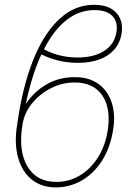

<svg xmlns="http://www.w3.org/2000/svg" viewBox="-20 -780 558 811"><path d="M294.9 -454.1Q355 -454.6 395.3 -425.8Q435.5 -397 452.1 -345.7Q468.8 -294.4 457 -226.6Q444.8 -154.3 410.6 -100.8Q376.5 -47.4 326.2 -18.1Q275.9 11.2 214.8 11.7Q153.8 11.2 112.8 -22.7Q71.8 -56.6 55.7 -116.7Q39.6 -176.8 52.7 -254.9L60.5 -305.7Q84 -442.9 127.9 -544.9Q171.9 -647 234.9 -703.4Q297.9 -759.8 377.9 -759.8Q421.4 -759.8 449.2 -743.4Q477.1 -727.1 488.3 -699.2Q499.5 -671.4 493.2 -635.7Q486.3 -597.2 461.9 -569.8Q437.5 -542.5 398.9 -528.6Q360.4 -514.6 309.6 -514.6Q263.7 -514.2 219 -526.1Q174.3 -538.1 137.7 -559.6L148.4 -582Q183.1 -559.6 223.6 -548.3Q264.2 -537.1 307.6 -537.1Q376.5 -537.1 419.9 -564.9Q463.4 -592.8 471.7 -643.6Q479 -688.5 454.1 -713.1Q429.2 -737.8 377.9 -737.3Q322.3 -736.8 276.6 -706.5Q231 -676.3 194.8 -622.1Q158.7 -567.9 132.3 -496.1Q106 -424.3 88.9 -340.8Q124.5 -394 178 -424.3Q231.4 -454.6 294.9 -454.1ZM294.9 -431.6Q243.2 -431.6 195.8 -407.7Q148.4 -383.8 115.7 -343.8Q83 -303.7 75.2 -254.9Q56.6 -143.6 95.7 -77.4Q134.8 -11.2 218.8 -11.7Q272 -11.7 317.1 -38.8Q362.3 -65.9 393.3 -114.5Q424.3 -163.1 434.6 -226.6Q449.7 -321.3 412.4 -376.5Q375 -431.6 294.9 -431.6Z"/></svg>

Font: Inter 28pt Thin
Style: Italic
Weight: 250
Italic angle: -9.3988°
Designer: Rasmus Andersson
Foundry: rsms
Version: Version 4.001;git-66647c0bb